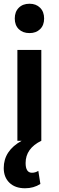

<svg xmlns="http://www.w3.org/2000/svg" viewBox="-21 -753 313 1027"><path d="M137 -576Q101 -576 79.5 -597Q58 -618 58 -654Q58 -690 79.5 -711.5Q101 -733 137 -733Q172 -733 193.5 -711.5Q215 -690 215 -654Q215 -618 193.5 -597Q172 -576 137 -576ZM72 0V-486H200V0Q116 41 116 119Q116 171 150 171Q168 171 184 161L195 231Q159 254 113 254Q60 254 29.5 224.5Q-1 195 -1 146Q-1 53 95 0Z"/></svg>

Font: Cantarell
Style: Bold
Weight: 700
Designer: Dave Crossland, Nikolaus Waxweiler, Florian Fecher, Jacques Le Bailly, Eben Sorkin, Alexei Vanyashin, Alexios Zavras, Em
Version: Version 0.303